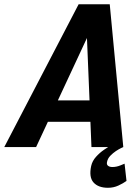

<svg xmlns="http://www.w3.org/2000/svg" viewBox="-68 -687 654 897"><path d="M405.7 -654 100.7 0H-48L299.3 -667H444.7L508 0H359.3L332.3 -654ZM120 -218H432L411 -118H99ZM508 0Q508 0 497.7 4.8Q487.3 9.7 473.5 18.8Q459.7 28 447.3 40.8Q435 53.7 432 69.7Q429.3 81.7 436.7 87.5Q444 93.3 457 93.3Q476 93.3 495 85.5Q514 77.7 514 77.7L523 158.3Q508 169.3 485.3 179.8Q462.7 190.3 436.3 190.3Q391.3 190.3 369 165.5Q346.7 140.7 358 88.3Q363.3 64.7 380.7 45.5Q398 26.3 418.2 12.5Q438.3 -1.3 453 -8.7Q467.7 -16 467.7 -16Z"/></svg>

Font: Epunda Sans Light
Style: Italic
Weight: 300
Italic angle: -12.0243°
Designer: Simon Atzbach
Foundry: typofactur
Version: Version 2.204